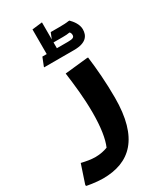

<svg xmlns="http://www.w3.org/2000/svg" viewBox="-308 -915 1055 1261"><g transform="rotate(-30 219.0 -284.5)"><path d="M405 -749H397C381 -746 354 -745 328 -745H261L243 -700V-829L166 -820V-633H133L108 -570V-566H335C428 -566 453 -608 453 -656C453 -695 425 -729 405 -749ZM327 -633H243V-677H314C335 -677 350 -678 366 -681C374 -676 376 -664 376 -657C376 -639 364 -633 327 -633ZM379 -478 210 -460C222 -368 235 -265 235 -150C235 -39 222 43 199 96C175 105 143 113 106 113C72 113 36 106 2 98L-44 236V246C-44 247 26 260 78 260C283 260 411 145 411 -162C411 -274 402 -386 390 -478Z"/></g></svg>

Font: Kufam Arabic Latin Roman Bold
Style: Regular
Weight: 700
Designer: Wael Morcos & Artur Schmal
Version: Version 1.200;PS 001.200;hotconv 1.0.88;makeotf.lib2.5.64775